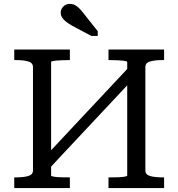

<svg xmlns="http://www.w3.org/2000/svg" viewBox="-20 -964 913 984"><path d="M196 -145 640 -619 679 -577 235 -103ZM53 0V-55H64Q101 -55 125 -62Q149 -69 149 -91V-620Q149 -642 125 -649Q101 -656 64 -656H53V-710H338V-656H329Q310 -656 290 -655Q270 -654 256 -652Q242 -650 242 -646V-64Q242 -61 256 -58.5Q270 -56 290 -55.5Q310 -55 329 -55H338V0ZM536 0V-55H545Q564 -55 584 -55.5Q604 -56 618 -58.5Q632 -61 632 -64V-646Q632 -650 618 -652Q604 -654 584 -655Q564 -656 545 -656H536V-710H821V-656H810Q773 -656 749 -649Q725 -642 725 -620V-91Q725 -69 749 -62Q773 -55 810 -55H821V0ZM405 -900Q395 -913 385 -922.5Q375 -932 364 -938Q353 -944 338 -944Q317 -944 304 -930Q291 -916 291 -899Q291 -886 298.5 -874Q306 -862 319.5 -852Q333 -842 350 -832L448 -780H481V-804Z"/></svg>

Font: Roboto Serif
Style: Regular
Weight: 400
Designer: Greg Gazdowicz
Foundry: Commercial Type
Version: Version 1.008